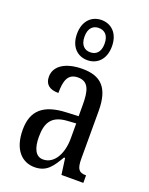

<svg xmlns="http://www.w3.org/2000/svg" viewBox="-153 -892 760 981"><g transform="rotate(20 227.0 -402.0)"><path d="M226 -596C279 -596 321 -634 321 -705C321 -776 279 -814 226 -814C173 -814 131 -776 131 -705C131 -634 173 -596 226 -596ZM226 -639C197 -639 172 -657 172 -705C172 -753 197 -771 226 -771C256 -771 281 -753 281 -705C281 -657 256 -639 226 -639ZM159 10C226 10 251 -31 285 -88H291L303 0H422V-41H419C383 -41 370 -57 370 -113V-372C370 -499 319 -546 220 -546C130 -546 71 -510 71 -450C71 -409 96 -388 145 -388C145 -453 157 -497 213 -497C272 -497 283 -448 283 -373V-312L218 -309C97 -304 38 -256 38 -150C38 -41 92 10 159 10ZM187 -42C146 -42 128 -82 128 -144C128 -223 155 -265 238 -270L284 -273V-191C284 -106 246 -42 187 -42Z"/></g></svg>

Font: Noto Serif Georgian ExtraCondensed
Style: Regular
Weight: 400
Width: 2
Designer: Monotype Design Team, Akaki Razmadze
Foundry: Google LLC
Version: Version 2.003